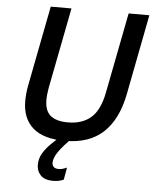

<svg xmlns="http://www.w3.org/2000/svg" viewBox="-62 -771 847 1061"><g transform="rotate(5 361.5 -241.0)"><path d="M81 -188Q81 -206 83 -229Q85 -252 90 -277L176 -720H291L204 -273Q201 -255 199 -238Q197 -221 197 -205Q197 -144 229.5 -117.5Q262 -91 326 -91Q405 -91 453.5 -133Q502 -175 521 -273L608 -720H723L637 -276Q610 -135 532 -61.5Q454 12 319 12Q198 12 139.5 -40.5Q81 -93 81 -188ZM331 226Q318 232 303.5 235Q289 238 272 238Q226 238 203.5 215Q181 192 181 157Q181 121 199 91.5Q217 62 243.5 36.5Q270 11 294 -12L362 -10Q311 40 286 75.5Q261 111 261 139Q261 152 269.5 161Q278 170 297 170Q318 170 341 159H343Z"/></g></svg>

Font: Kufam Medium
Style: Italic
Weight: 500
Italic angle: -11°
Designer: Artur Schmal
Foundry: Original Type
Version: Version 1.301; ttfautohint (v1.8.3)